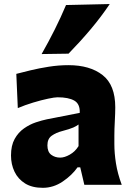

<svg xmlns="http://www.w3.org/2000/svg" viewBox="-20 -902 639 937"><path d="M189 14.6Q136.7 14.6 102.3 -6.8Q67.9 -28.3 50.8 -64.2Q33.7 -100.1 33.7 -143.1Q33.7 -191.9 51.5 -223.9Q69.3 -255.9 97.2 -275.4Q125 -294.9 155 -304.9Q185.1 -314.9 209 -319.8L369.1 -351.1Q371.1 -394.5 342.8 -410.9Q314.5 -427.2 260.7 -427.2Q247.1 -427.2 214.6 -420.4Q182.1 -413.6 142.3 -401.6Q102.5 -389.6 66.9 -374.5L59.6 -541.5Q87.4 -548.8 128.7 -558.8Q169.9 -568.8 218 -576.4Q266.1 -584 314 -584Q418.9 -584 480.7 -535.6Q542.5 -487.3 542.5 -378.4Q542.5 -350.6 540.3 -310.8Q538.1 -271 538.1 -240.2V-198.7Q538.1 -154.8 545.9 -105Q553.7 -55.2 574.2 0H391.6L371.6 -85.4H358.4Q331.5 -46.9 286.1 -16.1Q240.7 14.6 189 14.6ZM273.9 -132.8Q294.9 -132.8 320.8 -147.5Q346.7 -162.1 363.3 -189V-294.4Q354 -287.1 337.9 -279.8Q321.8 -272.5 281.2 -261.7Q254.4 -254.9 232.9 -240Q211.4 -225.1 211.4 -192.9Q211.4 -160.6 230 -146.7Q248.5 -132.8 273.9 -132.8ZM183.1 -638.2Q217.3 -698.2 247.1 -757.8Q276.9 -817.4 302.2 -877.4L515.6 -882.3Q473.6 -819.8 422.4 -759Q371.1 -698.2 314.5 -640.1Z"/></svg>

Font: Pinar-DS4-FD ExtraBold
Style: Regular
Weight: 800
Designer: Amin Abedi
Version: Version 3.000